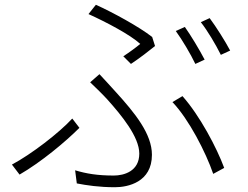

<svg xmlns="http://www.w3.org/2000/svg" viewBox="-20 -766 1040 805"><path d="M755 -653 717 -636C744 -599 780 -538 799 -498L838 -516C816 -558 780 -618 755 -653ZM859 -690 822 -673C851 -636 884 -580 906 -536L945 -554C925 -592 886 -654 859 -690ZM529 -498C564 -521 608 -555 630 -573L618 -611C563 -654 453 -714 382 -746L351 -707C426 -673 525 -621 568 -582C553 -569 523 -547 497 -530ZM302 3C343 11 396 19 462 19C516 19 617 -2 617 -117C617 -204 547 -291 464 -382C442 -406 418 -433 397 -455L358 -421C382 -398 411 -370 430 -349C490 -282 564 -192 564 -122C564 -48 500 -30 457 -30C388 -30 342 -38 295 -52ZM920 -62C889 -146 818 -281 745 -363L703 -338C772 -266 843 -127 874 -37ZM313 -230 283 -269C228 -209 111 -119 30 -76L62 -34C152 -86 254 -171 313 -230Z"/></svg>

Font: Noto Sans Japanese Light
Style: Regular
Weight: 300
Designer: Ryoko NISHIZUKA (kana & ideographs); Paul D. Hunt (Latin, Greek & Cyrillic); Wenlong ZHANG (bopomofo); Sandoll Communica
Foundry: Adobe Systems Incorporated
Version: Version 1.000;PS 1;hotconv 1.0.78;makeotf.lib2.5.61930